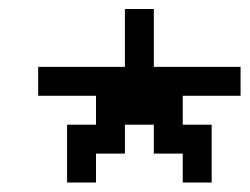

<svg xmlns="http://www.w3.org/2000/svg" viewBox="-20 -582 540 415"><path d="M312.5 -437.5H500V-375H375V-312.5H437.5V-187.5H375V-250H312.5V-312.5H250V-250H187.5V-187.5H125V-312.5H187.5V-375H62.5V-437.5H250V-562.5H312.5Z"/></svg>

Font: 寒蝉点阵体 16px
Style: Regular
Weight: 400
Designer: Designed by Warren2060
Foundry: ChillType
Version: Version 1.000